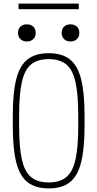

<svg xmlns="http://www.w3.org/2000/svg" viewBox="-20 -1035 540 1065"><path d="M250 10Q178 10 134 -23.5Q90 -57 70.5 -133Q51 -209 51 -335V-395Q51 -522 70.5 -597.5Q90 -673 134 -706.5Q178 -740 250 -740Q323 -740 366.5 -706.5Q410 -673 429.5 -597.5Q449 -522 449 -395V-335Q449 -209 429.5 -133Q410 -57 366.5 -23.5Q323 10 250 10ZM250 -23Q311 -23 347 -52Q383 -81 398.5 -149.5Q414 -218 414 -336V-394Q414 -512 398.5 -580.5Q383 -649 347 -678Q311 -707 250 -707Q189 -707 153 -678Q117 -649 101.5 -580.5Q86 -512 86 -394V-336Q86 -218 101.5 -149.5Q117 -81 153 -52Q189 -23 250 -23ZM129 -805Q107 -805 93.5 -818Q80 -831 80 -852Q80 -875 93.5 -887.5Q107 -900 129 -900Q151 -900 164.5 -887.5Q178 -875 178 -852Q178 -831 164.5 -818Q151 -805 129 -805ZM371 -805Q349 -805 335.5 -818Q322 -831 322 -852Q322 -875 335.5 -887.5Q349 -900 371 -900Q393 -900 406.5 -887.5Q420 -875 420 -852Q420 -831 406.5 -818Q393 -805 371 -805ZM83 -984V-1015H417V-984Z"/></svg>

Font: M PLUS 1 Code ExtraLight
Style: Regular
Weight: 250
Designer: Coji Morishita
Foundry: UNDERFOREST DESIGN
Version: Version 1.002